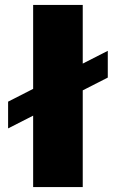

<svg xmlns="http://www.w3.org/2000/svg" viewBox="-20 -762 475 782"><path d="M13 -348 419 -555V-446L13 -239ZM115 -742H317V0H115Z"/></svg>

Font: Alexandria ExtraBold
Style: Regular
Weight: 800
Designer: Mohamed Gaber
Foundry: Kief Type Foundry
Version: Version 5.100